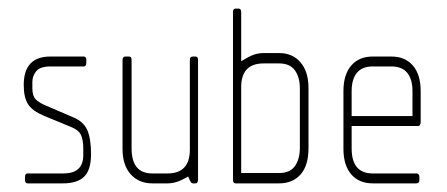

<svg xmlns="http://www.w3.org/2000/svg" viewBox="-20 -425 1036 445"><path d="M126 0H44Q38 0 38 -8V-15Q38 -23 44 -23H126Q151 -23 162 -34Q173 -45 173 -65V-81Q173 -101 167.5 -112.5Q162 -124 144 -131L81 -157Q55 -168 45 -183.5Q35 -199 35 -228Q35 -294 97 -294H174Q180 -294 180 -286V-279Q180 -271 174 -271H97Q73 -271 64 -260Q55 -249 55 -235V-220Q55 -203 62.5 -195Q70 -187 87 -180L150 -153Q174 -143 182.5 -123Q191 -103 191 -68Q191 -31 175 -15.5Q159 0 126 0Z M433 0H427Q425 0 423 -2Q421 -4 416 -16Q401 -7 390 -3.5Q379 0 368 0H333Q302 0 283 -21Q264 -42 264 -80V-286Q264 -294 271 -294H279Q285 -294 285 -286V-81Q285 -23 333 -23H368Q420 -23 420 -78V-286Q420 -294 427 -294H433Q439 -294 439 -286V-9Q439 0 433 0Z M627 0H526Q520 0 520 -8V-397Q520 -405 526 -405H533Q539 -405 539 -397V-283Q560 -296 570.5 -299Q581 -302 591 -302H627Q658 -302 676.5 -280.5Q695 -259 695 -221V-82Q695 -41 676.5 -20.5Q658 0 627 0ZM675 -220Q675 -246 663.5 -262Q652 -278 627 -278H591Q539 -278 539 -223V-24H627Q652 -24 663.5 -40Q675 -56 675 -83Z M949 -133H795V-81Q795 -23 844 -23H945Q952 -23 952 -15V-8Q952 0 945 0H844Q812 0 794 -21Q776 -42 776 -80V-214Q776 -252 794 -273Q812 -294 844 -294H887Q919 -294 937 -273Q955 -252 955 -214V-143Q955 -133 949 -133ZM936 -214Q936 -241 924 -256Q912 -271 887 -271H844Q819 -271 807 -256Q795 -241 795 -214V-156H936Z"/></svg>

Font: Chathura Light
Style: Regular
Weight: 300
Designer: Appaji Ambarisha Darbha
Foundry: Aditya Fonts
Version: Version 1.002 2016